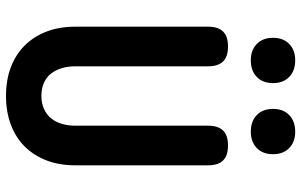

<svg xmlns="http://www.w3.org/2000/svg" viewBox="-202 -792 1004 640"><g transform="rotate(90 300.0 -472.0)"><path d="M69 -664Q69 -697 85 -713.5Q101 -730 135 -730Q169 -730 185 -713.5Q201 -697 201 -664V-221Q201 -197 207 -176.5Q213 -156 225 -140.5Q237 -125 256 -116.5Q275 -108 300 -108Q325 -108 344 -117Q363 -126 375 -141Q387 -156 393 -176.5Q399 -197 399 -221V-664Q399 -697 415 -713.5Q431 -730 465 -730Q499 -730 515 -713.5Q531 -697 531 -664V-220Q531 -167 514.5 -124.5Q498 -82 468 -52Q438 -22 395 -6Q352 10 300 10Q247 10 204.5 -6Q162 -22 132 -52Q102 -82 85.5 -124.5Q69 -167 69 -220ZM419 -806Q384 -806 363.5 -826Q343 -846 343 -880Q343 -914 363.5 -934Q384 -954 419 -954Q453 -954 473.5 -934Q494 -914 494 -880Q494 -846 473.5 -826Q453 -806 419 -806ZM181 -806Q147 -806 126.5 -826Q106 -846 106 -880Q106 -914 126.5 -934Q147 -954 181 -954Q216 -954 236.5 -934Q257 -914 257 -880Q257 -846 236.5 -826Q216 -806 181 -806Z"/></g></svg>

Font: Maple Mono Normal NL
Style: Bold
Weight: 700
Monospace: yes
Designer: subframe7536
Version: Version 7.000